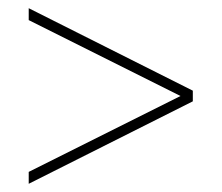

<svg xmlns="http://www.w3.org/2000/svg" viewBox="-20 -555 540 468"><path d="M50 -136V-107L450 -308V-334L50 -535V-506L420 -321Z"/></svg>

Font: Noto Sans Devanagari SemiCondensed Thin
Style: Regular
Weight: 100
Width: 4
Designer: Jelle Bosma - Monotype Design Team
Foundry: Monotype Imaging Inc.
Version: Version 2.004